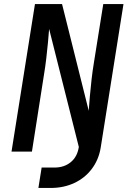

<svg xmlns="http://www.w3.org/2000/svg" viewBox="-20 -750 640 950"><path d="M170 180 186 79H250Q298 79 330.5 52Q363 25 370 -23L223 -607Q221 -580 217.5 -541.5Q214 -503 209 -461Q204 -419 198 -383L138 0H37L153 -730H287L419 -202Q421 -231 424.5 -272Q428 -313 433 -356.5Q438 -400 444 -436L491 -730H591L478 -18Q468 41 434 86Q400 131 347.5 155.5Q295 180 231 180Z"/></svg>

Font: JetBrains Mono NL SemiBold
Style: Italic
Weight: 600
Italic angle: -9°
Monospace: yes
Designer: Philipp Nurullin, Konstantin Bulenkov
Foundry: JetBrains
Version: Version 2.305; ttfautohint (v1.8.4.7-5d5b)